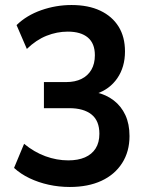

<svg xmlns="http://www.w3.org/2000/svg" viewBox="-20 -735 589 765"><path d="M258 10Q215 10 174 1Q133 -8 97.5 -25Q62 -42 36 -66L76 -162Q116 -129 161 -112.5Q206 -96 252 -96Q291 -96 318.5 -108Q346 -120 361 -143.5Q376 -167 376 -202Q376 -254 344.5 -279Q313 -304 256 -304H155V-408H244Q279 -408 304.5 -420.5Q330 -433 344 -457Q358 -481 358 -515Q358 -562 330 -585.5Q302 -609 250 -609Q207 -609 165.5 -592.5Q124 -576 87 -540L46 -635Q86 -674 144.5 -694.5Q203 -715 265 -715Q332 -715 379.5 -692.5Q427 -670 452.5 -629Q478 -588 478 -530Q478 -468 447.5 -423.5Q417 -379 363 -361V-367Q403 -358 433 -335Q463 -312 479.5 -276.5Q496 -241 496 -193Q496 -131 466.5 -85Q437 -39 384 -14.5Q331 10 258 10Z"/></svg>

Font: Nunito Sans 10pt SemiCondensed
Style: Bold
Weight: 700
Width: 4
Designer: Vernon Adams
Foundry: Vernon Adams
Version: Version 3.101;gftools[0.9.27]